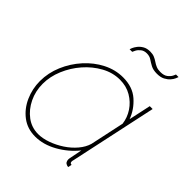

<svg xmlns="http://www.w3.org/2000/svg" viewBox="-205 -855 990 990"><g transform="rotate(45 290.0 -360.0)"><path d="M216 10Q159 10 117.5 -21.5Q76 -53 53.5 -103.5Q31 -154 31 -210Q31 -270 55 -326.5Q79 -383 120 -428.5Q161 -474 213 -500.5Q265 -527 321 -527Q391 -527 434.5 -488.5Q478 -450 497 -398L523 -519H544L442 -44Q441 -42 440.5 -38.5Q440 -35 440 -32Q440 -20 452 -20L448 0Q446 0 443.5 0Q441 0 439 -1Q429 -4 424.5 -11Q420 -18 420 -29Q420 -32 421 -37Q422 -42 425 -57.5Q428 -73 435 -108Q393 -56 334 -23Q275 10 216 10ZM218 -10Q250 -10 286.5 -23Q323 -36 356.5 -58Q390 -80 414.5 -109Q439 -138 448 -169L488 -356Q483 -396 460.5 -430Q438 -464 401.5 -485.5Q365 -507 318 -507Q266 -507 218 -480.5Q170 -454 132.5 -411Q95 -368 73 -315.5Q51 -263 51 -210Q51 -157 73 -111.5Q95 -66 132.5 -38Q170 -10 218 -10ZM431 -663Q403 -663 385.5 -672.5Q368 -682 354 -691.5Q340 -701 320 -701Q300 -701 287 -690.5Q274 -680 268 -668Q262 -656 261 -653H242Q242 -655 246.5 -665.5Q251 -676 260.5 -688.5Q270 -701 286 -710.5Q302 -720 326 -720Q344 -720 357 -714.5Q370 -709 381.5 -701Q393 -693 406 -687.5Q419 -682 437 -682Q463 -682 477 -693Q491 -704 497 -716Q503 -728 503 -730H522Q521 -727 516.5 -716Q512 -705 501.5 -693Q491 -681 474 -672Q457 -663 431 -663Z"/></g></svg>

Font: Raleway Thin Thin
Style: Italic
Weight: 250
Italic angle: -12°
Version: Version 4.026